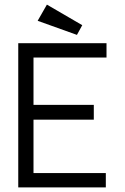

<svg xmlns="http://www.w3.org/2000/svg" viewBox="-20 -811 540 831"><path d="M59 -624H441V-562H125V-357H386V-293H125V-62H438V0H59ZM143 -721 183 -791 336 -702 313 -660Z"/></svg>

Font: Vazir Code
Style: Code
Weight: 400
Foundry: DejaVu fonts team - Redesigned by Saber Rastikerdar
Version: Version 1.1.2